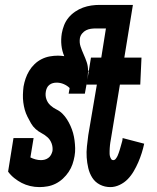

<svg xmlns="http://www.w3.org/2000/svg" viewBox="-20 -755 640 783"><path d="M430 8Q407 8 387.5 -2Q368 -12 356.5 -30Q345 -48 340 -69.5Q335 -91 333.5 -113Q332 -135 334.5 -158Q337 -181 340 -204L375 -410H333L351 -520H393L412 -639H370Q360 -639 350 -637.5Q340 -636 331 -631.5Q322 -627 315 -618.5Q308 -610 306 -600Q303 -582 308.5 -565.5Q314 -549 321 -533.5Q328 -518 333.5 -502Q339 -486 339 -468Q340 -467 340.5 -466.5Q341 -466 342 -465L339 -462Q339 -454 338 -445.5Q337 -437 336 -428L326 -373H260L264 -396Q254 -406 240 -412Q226 -418 211 -418Q203 -418 195.5 -416Q188 -414 181.5 -409Q175 -404 171.5 -396.5Q168 -389 167 -382Q164 -366 169 -351Q174 -336 185.5 -325.5Q197 -315 210.5 -308.5Q224 -302 234.5 -291.5Q245 -281 253 -268.5Q261 -256 267.5 -241.5Q274 -227 278 -212.5Q282 -198 284 -182.5Q286 -167 286.5 -151Q287 -135 284 -118Q281 -101 275.5 -85Q270 -69 260 -54Q250 -39 236.5 -26.5Q223 -14 207 -6Q191 2 174 5Q157 8 141 8Q121 8 102.5 3.5Q84 -1 68.5 -9Q53 -17 38.5 -28.5Q24 -40 13 -55L35 -192H117L104 -113Q114 -108 125 -105Q136 -102 147 -102Q155 -102 162.5 -104Q170 -106 177 -111Q184 -116 188 -123.5Q192 -131 194 -139Q196 -155 190.5 -170Q185 -185 174 -195Q163 -205 149.5 -212Q136 -219 125 -229Q114 -239 106.5 -252Q99 -265 92 -279Q85 -293 81 -307.5Q77 -322 75 -337.5Q73 -353 73.5 -369.5Q74 -386 76 -402Q79 -419 84.5 -435Q90 -451 99 -466Q108 -481 121 -493.5Q134 -506 150 -514Q166 -522 183 -525Q200 -528 216 -528Q222 -528 228.5 -527.5Q235 -527 242 -526Q233 -547 230.5 -570.5Q228 -594 232 -619Q235 -636 241.5 -652.5Q248 -669 259.5 -683Q271 -697 286.5 -707.5Q302 -718 318.5 -724Q335 -730 352 -732.5Q369 -735 386 -735H522L487 -520H557L552 -410H469L432 -186Q431 -180 430 -174.5Q429 -169 428.5 -163Q428 -157 427.5 -151Q427 -145 427 -139.5Q427 -134 427 -128.5Q427 -123 428.5 -117.5Q430 -112 433 -107Q436 -102 442 -102Q448 -102 452.5 -108Q457 -114 459.5 -119.5Q462 -125 464 -131Q466 -137 468 -143Q470 -149 471.5 -155Q473 -161 475 -167.5Q477 -174 478.5 -180Q480 -186 480 -192L568 -169Q564 -150 558 -131Q552 -112 544 -93.5Q536 -75 525.5 -57Q515 -39 501 -24.5Q487 -10 468 -1Q449 8 430 8Z"/></svg>

Font: Iosevka HT Extrabold Extended
Style: Italic
Weight: 800
Width: 7
Italic angle: -9°
Monospace: yes
Designer: Belleve Invis
Foundry: Belleve Invis
Version: Version 32.3.0; ttfautohint (v1.8.4)